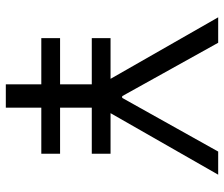

<svg xmlns="http://www.w3.org/2000/svg" viewBox="-75 -695 770 660"><g transform="rotate(90 310.0 -365.0)"><path d="M508.5 -122V-186.5H350V-295.5H508.5V-360H369L580.5 -730H501L316.5 -400H310.5L127 -730H39.5L251 -360H111V-295.5H270V-186.5H111V-122H270V0H350V-122Z"/></g></svg>

Font: Monaspace Neon Light
Style: Regular
Weight: 300
Designer: Riley Cran & the Lettermatic Team
Foundry: Lettermatic
Version: Version 1.200 (Monaspace Neon)